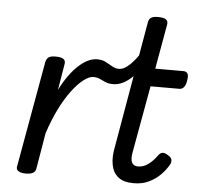

<svg xmlns="http://www.w3.org/2000/svg" viewBox="-53 -784 879 854"><g transform="rotate(5 387.0 -357.0)"><path d="M92 15Q73 15 60.5 8Q48 1 52 -15L136 -486Q140 -503 149.5 -509Q159 -515 179 -515Q206 -515 216 -507Q226 -499 222 -482L203 -368Q222 -406 242.5 -434Q263 -462 284 -481Q305 -500 325.5 -509.5Q346 -519 365 -519Q384 -519 392 -507Q400 -495 398.5 -479Q397 -463 386 -451Q375 -439 355 -439Q336 -439 311 -419.5Q286 -400 259.5 -364.5Q233 -329 208.5 -279.5Q184 -230 165 -171L138 -11Q136 2 125 8.5Q114 15 92 15Z M445 -415Q425 -415 411 -421Q397 -427 384.5 -433Q372 -439 355 -439Q336 -439 328.5 -451Q321 -463 323 -479Q325 -495 336 -507Q347 -519 366 -519Q388 -519 404 -510.5Q420 -502 434.5 -493.5Q449 -485 465 -485Q483 -485 502 -500Q521 -515 541 -541Q561 -567 580 -600Q587 -612 597.5 -610.5Q608 -609 615 -600Q622 -591 614 -577Q574 -498 531 -456.5Q488 -415 445 -415Z M574 16Q529 16 505 -3.5Q481 -23 474.5 -58.5Q468 -94 478 -141L575 -701Q578 -718 588 -724Q598 -730 618 -730Q645 -730 655 -722Q665 -714 661 -697L626 -500H752Q765 -500 770.5 -491Q776 -482 772 -460Q769 -440 761 -430Q753 -420 740 -420H612L559 -126Q552 -91 559.5 -75.5Q567 -60 587 -60Q612 -60 633.5 -76Q655 -92 674 -119Q682 -129 692 -130Q702 -131 715 -122Q730 -114 732.5 -103.5Q735 -93 730 -83Q716 -57 693.5 -34.5Q671 -12 641.5 2Q612 16 574 16Z"/></g></svg>

Font: Playwrite ZA
Style: Regular
Weight: 400
Designer: Veronika Burian, José Scaglione
Foundry: TypeTogether
Version: Version 1.002